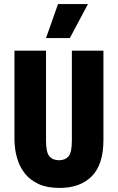

<svg xmlns="http://www.w3.org/2000/svg" viewBox="-20 -909 579 943"><path d="M273 14Q211 14 170 -5Q129 -24 105 -53.5Q81 -83 69.5 -116Q58 -149 54.5 -177.5Q51 -206 51 -222V-660H206V-219Q206 -161 222.5 -141.5Q239 -122 270 -122Q300 -122 316.5 -141Q333 -160 333 -219V-660H488V-222Q488 -101 431 -43.5Q374 14 273 14ZM323 -722H206L265 -889H412Z"/></svg>

Font: Bricolage Grotesque 12pt Condensed ExtraBold
Style: Regular
Weight: 800
Width: 3
Designer: Mathieu Triay
Foundry: Atelier Triay
Version: Version 1.001; ttfautohint (v1.8.4.7-5d5b);gftools[0.9.33.de